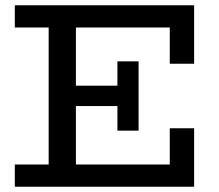

<svg xmlns="http://www.w3.org/2000/svg" viewBox="-20 -706 829 726"><path d="M36 0V-84H622V-221H714V0ZM164 -47V-634H267V-47ZM209 -305V-382H468V-305ZM424 -212V-474H504V-212ZM622 -465V-602H36V-686H714V-465Z"/></svg>

Font: BioRhyme ExtraBold
Style: Regular
Weight: 400
Version: Version 1.600;gftools[0.9.33]